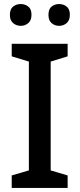

<svg xmlns="http://www.w3.org/2000/svg" viewBox="-20 -931 394 951"><path d="M315 0H38V-62L123 -87V-626L38 -652V-714H315V-652L231 -626V-87L315 -62ZM29 -857Q29 -886 45 -898.5Q61 -911 83 -911Q104 -911 120 -898.5Q136 -886 136 -858Q136 -830 120 -816.5Q104 -803 83 -803Q61 -803 45 -816.5Q29 -830 29 -857ZM220 -857Q220 -886 235.5 -898.5Q251 -911 273 -911Q294 -911 310 -898.5Q326 -886 326 -858Q326 -830 310 -816.5Q294 -803 273 -803Q251 -803 235.5 -816.5Q220 -830 220 -857Z"/></svg>

Font: Noto Sans Armenian Medium
Style: Regular
Weight: 500
Designer: Monotype Design Team
Foundry: Monotype Imaging Inc.
Version: Version 2.007